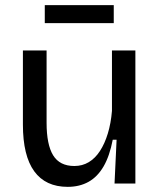

<svg xmlns="http://www.w3.org/2000/svg" viewBox="-20 -713 622 746"><path d="M243 13Q157 13 113 -47.5Q69 -108 69 -229V-517H161V-236Q161 -151 186.5 -109.5Q212 -68 269 -68Q300 -68 325 -83Q350 -98 368.5 -126.5Q387 -155 399 -194.5Q411 -234 415 -282V-517H506V-220V0H425L433 -170H418Q406 -107 382.5 -66.5Q359 -26 324 -6.5Q289 13 243 13ZM154 -623V-693H422V-623Z"/></svg>

Font: Bricolage Grotesque 20pt
Style: Regular
Weight: 400
Version: Version 1.001;gftools[0.9.33.dev8+g029e19f]